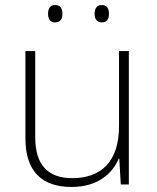

<svg xmlns="http://www.w3.org/2000/svg" viewBox="-20 -733 622 763"><path d="M171 -679C171 -658 179 -644 198 -644C221 -644 228 -658 228 -679C228 -698 221 -713 198 -713C179 -713 171 -698 171 -679ZM356 -679C356 -658 364 -644 384 -644C406 -644 413 -658 413 -679C413 -698 406 -713 384 -713C364 -713 356 -698 356 -679ZM492 -530H453V-232C453 -92 383 -25 267 -25C172 -25 120 -76 120 -187V-530H81V-183C81 -55 144 10 264 10C368 10 427 -43 452 -103H454L460 0H492Z"/></svg>

Font: Noto Sans Georgian ExtraLight
Style: Regular
Weight: 200
Designer: Monotype Design Team, Akaki Razmadze
Foundry: Google LLC
Version: Version 2.005